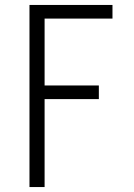

<svg xmlns="http://www.w3.org/2000/svg" viewBox="-20 -755 540 775"><path d="M99 0V-735H434V-680H160V-410H379V-355H160V0Z"/></svg>

Font: Iosevka Light
Style: Regular
Weight: 300
Monospace: yes
Designer: Belleve Invis
Foundry: Belleve Invis
Version: Version 32.5.0; ttfautohint (v1.8.4)